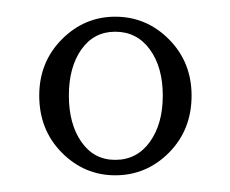

<svg xmlns="http://www.w3.org/2000/svg" viewBox="-20 -780 276 230"><path d="M118 -570Q81 -570 54 -597.2Q27 -624.5 27 -665.5Q27 -705.5 54 -732.8Q81 -760 118 -760Q155.5 -760 182.5 -732.8Q209.5 -705.5 209.5 -665.5Q209.5 -624.5 182.5 -597.2Q155.5 -570 118 -570ZM118 -588.5Q144 -588.5 159.5 -610Q175 -631.5 175 -665.5Q175 -699.5 159.5 -720.8Q144 -742 118 -742Q92.5 -742 77.5 -720.8Q62.5 -699.5 62.5 -665.5Q62.5 -631.5 77.5 -610Q92.5 -588.5 118 -588.5Z"/></svg>

Font: Imbue 50pt ExtraLight
Style: Regular
Weight: 200
Designer: Tyler Finck
Foundry: Etcetera Type Company
Version: Version 1.102; ttfautohint (v1.8.3)